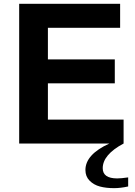

<svg xmlns="http://www.w3.org/2000/svg" viewBox="-20 -749 705 1002"><path d="M575.2 232.9Q533.7 232.9 501.5 224.4Q469.2 215.8 447.5 193.8Q425.8 171.9 425.8 138.2Q425.8 57.1 550.8 0H80.1V-729H606.9V-604H230V-439H579.1V-314H230V-125H625V0Q516.1 58.1 516.1 128.9Q516.1 182.1 591.8 182.1Q612.3 182.1 648.9 176.8V224.1Q608.9 232.9 575.2 232.9Z"/></svg>

Font: Miedinger*
Style: Bold
Weight: 700
Version: Version 001.000